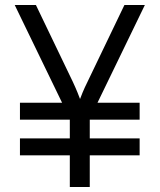

<svg xmlns="http://www.w3.org/2000/svg" viewBox="-20 -750 640 770"><path d="M60 -127H260V0H340V-127H540V-195H340V-270H540V-338H371L561 -730H479L331 -422C315 -390 305 -364 301 -353C297 -364 287 -390 272 -422L124 -730H39L229 -338H60V-270H260V-195H60Z"/></svg>

Font: JetBrains Mono Light
Style: Regular
Weight: 336
Monospace: yes
Designer: Philipp Nurullin, Konstantin Bulenkov
Foundry: JetBrains
Version: Version 2.305